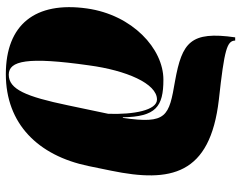

<svg xmlns="http://www.w3.org/2000/svg" viewBox="-104 -482 826 658"><g transform="rotate(-90 309.0 -153.0)"><path d="M499 240H510C532 87 493 58 361 34C239 13 212 6 234 -145H236C238 -32 272 -6 365 -6C471 -6 587 -112 609 -268C634 -445 554 -546 384 -546C214 -546 105 -436 69 -263L53 -185C11 19 38 154 296 184C470 203 498 212 499 240ZM297 -28C260 -28 245 -108 248 -195L277 -333C307 -477 332 -536 382 -536C430 -536 444 -472 414 -261C397 -134 352 -28 297 -28Z"/></g></svg>

Font: Noto Serif Display Black
Style: Italic
Weight: 900
Italic angle: -12°
Designer: Monotype Design Team
Foundry: Monotype Imaging Inc.
Version: Version 2.009